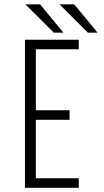

<svg xmlns="http://www.w3.org/2000/svg" viewBox="-20 -888 490 908"><path d="M441.5 -733.5H395.5L261.5 -867.5H331ZM280 -733.5H234.5L100 -867.5H169.5ZM352.5 -655H149.5V-366.5H309V-321.5H149.5V-45H352.5V0H98V-700H352.5Z"/></svg>

Font: League Mono Condensed UltraLight
Style: Regular
Weight: 200
Width: 1
Designer: Tyler Finck
Foundry: The League of Moveable Type / Tyler Finck
Version: Version 2.210